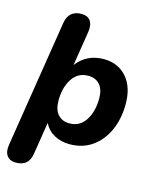

<svg xmlns="http://www.w3.org/2000/svg" viewBox="-131 -802 872 1079"><g transform="rotate(15 305.0 -262.5)"><path d="M66 189Q31 189 14 166Q-3 143 4 101L121 -637Q133 -714 208 -714Q243 -714 259.5 -691.5Q276 -669 270 -627L238 -425Q296 -501 395 -501Q478 -501 528 -444Q578 -387 578 -289Q578 -204 548 -136Q518 -68 462.5 -28.5Q407 11 331 11Q281 11 241.5 -10.5Q202 -32 182 -73L152 116Q140 189 66 189ZM300 -102Q360 -102 393 -153Q426 -204 426 -281Q426 -333 401.5 -360.5Q377 -388 334 -388Q274 -388 241 -337Q208 -286 208 -210Q208 -158 232.5 -130Q257 -102 300 -102Z"/></g></svg>

Font: Nunito ExtraBold
Style: Italic
Weight: 800
Italic angle: -9°
Designer: Vernon Adams
Foundry: Vernon Adams
Version: Version 3.601; ttfautohint (v1.8.2.53-6de2)